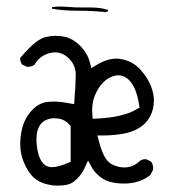

<svg xmlns="http://www.w3.org/2000/svg" viewBox="-20 -586 540 589"><path d="M260.7 -563H237.3Q210 -563 192.6 -564.5Q175.3 -565.9 163.6 -565.9Q151.9 -565.9 139.2 -564L140.1 -559.1Q175.8 -553.2 213.4 -553.2Q260.7 -553.2 299.3 -549.3Q300.8 -548.8 302.7 -548.8Q307.6 -548.8 311.5 -552.2L311 -555.7Q287.6 -563 260.7 -563ZM262.7 -246.6Q262.7 -272.9 271 -293Q281.2 -317.9 297.4 -334Q313.5 -350.1 335.4 -354.5Q339.4 -355 344.7 -355Q350.1 -355 356.9 -352.5Q371.1 -347.7 381.8 -333.5Q399.4 -311 406.7 -264.6L408.2 -255.9L400.4 -251.5Q358.4 -226.1 276.9 -222.2L264.2 -221.7Q262.7 -240.7 262.7 -246.6ZM139.6 -73.2Q127.4 -73.2 119.1 -79.1Q100.1 -91.8 93.8 -132.3Q91.8 -147.5 91.8 -157.7Q91.8 -219.2 142.6 -223.1Q145.5 -223.1 148.4 -223.1Q176.8 -223.1 193.8 -202.6L196.8 -199.2V-89.8L189 -86.4Q158.2 -73.2 139.6 -73.2ZM148.4 -425.3Q172.9 -425.3 191.9 -406.2Q212.4 -385.3 212.4 -356.9Q212.4 -331.5 207.5 -266.6L192.9 -269Q164.6 -274.4 146 -274.4Q127.4 -274.4 115.7 -271.5Q89.8 -264.6 68.8 -236.8Q47.9 -209 43.5 -166.5Q42 -155.8 42 -145.5Q42 -115.2 52.2 -90.3Q65.9 -56.6 85.4 -39.6Q105 -22.5 142.1 -17.1Q150.4 -16.6 157.7 -16.6Q190.9 -16.6 206.5 -28.8Q227.5 -45.4 239.3 -69.8L250 -93.3L262.7 -70.8Q271 -55.7 290.5 -41Q314.9 -22.9 360.8 -22.9Q408.2 -22.9 441.4 -49.3L449.2 -64.5Q449.7 -67.9 449.7 -70.3Q449.7 -72.8 449.5 -74.7Q449.2 -76.7 448.7 -78.6Q448.2 -80.6 447.8 -82.5Q446.3 -86.4 443.4 -90.3L429.2 -97.2Q427.7 -97.7 424.3 -97.7Q420.9 -97.7 416 -95.9Q411.1 -94.2 406.7 -90.3Q387.7 -72.3 360.8 -72.3Q342.3 -72.3 323.2 -82Q303.2 -91.8 290 -130.9Q286.1 -141.6 283.2 -153.8L278.8 -170.4H295.9Q333.5 -170.4 367.2 -177.7Q402.8 -186 425.3 -208Q442.9 -226.1 449.2 -252Q452.1 -264.6 452.1 -279.5Q452.1 -294.4 446.3 -312.5Q436.5 -343.8 411.1 -372.1Q386.7 -398.9 351.1 -404.8Q344.2 -406.2 337.4 -406.2Q308.1 -406.2 275.4 -386.2L260.3 -377L255.9 -394Q248.5 -422.9 225.6 -445.8Q203.6 -467.8 176.8 -473.6Q164.6 -476.1 149.9 -476.1Q135.3 -476.1 117.7 -471.7Q108.4 -469.2 95.7 -460.9Q72.8 -444.8 42 -408.2Q42 -407.2 42 -404.3Q42 -401.4 43.5 -396.7Q44.9 -392.1 47.4 -388.2L62 -381.3Q63.5 -380.9 64.5 -380.9Q76.7 -380.9 85.4 -387.2Q102.1 -415 131.3 -422.9Q140.1 -425.3 148.4 -425.3Z"/></svg>

Font: NaikaiFont
Style: ExtraLight
Weight: 200
Version: Version 1.89